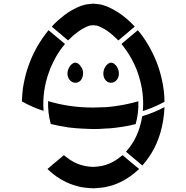

<svg xmlns="http://www.w3.org/2000/svg" viewBox="-20 -1020 1010 1040"><path d="M482.5 -1000Q482.5 -1000 487.5 -1000Q489 -999.5 492.8 -999.2Q496.5 -999 497.5 -999Q521.5 -996.5 526.5 -995.5Q529.5 -995 535.2 -993Q541 -991 543 -990.5Q544.5 -990 547 -989.2Q549.5 -988.5 551.5 -987.8Q553.5 -987 555 -986.5L559.5 -985Q562 -984 566.8 -981.8Q571.5 -979.5 574 -978.5Q595 -968.5 616 -955.5Q643 -938.5 666 -918.5Q691 -897 707.5 -878.5Q709 -877 709.5 -875.5Q695.5 -863.5 667.5 -840Q639.5 -816.5 626.5 -805.5Q626 -805 624.5 -804Q623 -803 622 -802L620.5 -801L617.5 -804Q616.5 -805 615.5 -806.2Q614.5 -807.5 614 -808Q588.5 -832.5 574.5 -843Q573 -844 570.5 -845.8Q568 -847.5 566.5 -848.5Q564 -851 563 -851.5L562.5 -852Q544 -864.5 528 -872Q514 -879 503.5 -881.5Q502.5 -882 500.5 -882Q498.5 -882 497.5 -882Q485.5 -883.5 485 -883.5Q484.5 -883.5 472.5 -882Q471.5 -882 469.8 -882Q468 -882 467 -881.5Q466 -881 464.2 -880.5Q462.5 -880 461.5 -880Q437 -871.5 407.5 -851.5Q399.5 -846 384.5 -834Q383 -832.5 379.2 -829.2Q375.5 -826 373.5 -824.5Q356 -808 352.5 -804.5L349 -801Q347.5 -802 346.5 -803Q336.5 -811.5 321.5 -824Q320.5 -824.5 318.8 -826.2Q317 -828 316 -829Q313.5 -831 309.5 -834.5Q305.5 -838 305 -838.5L299 -843Q298 -844 296.5 -845.5Q295 -847 294 -847.5Q292.5 -849 288.2 -852Q284 -855 282.5 -856.5Q282 -857 282 -857Q282 -858 281.5 -858Q279.5 -860 278.5 -860.5Q276.5 -861.5 276 -862L275.5 -862.5L273 -865Q272.5 -865.5 271.5 -866.2Q270.5 -867 270 -867.5Q269 -868.5 265.5 -871.5Q262 -874.5 260.5 -876Q286 -905 329 -938Q330 -938.5 331.5 -940Q351.5 -955 367 -963.5Q395 -979.5 414.5 -986.5Q416.5 -987.5 420.5 -988.8Q424.5 -990 426.5 -990.5Q437.5 -994.5 443.5 -995.5Q450 -997 463.5 -998Q477 -999 482.5 -1000ZM99 -470.5V-480.5Q99.5 -485.5 100 -496Q100.5 -506.5 101 -511.5Q103.5 -539 104 -540.5Q107 -563 114.5 -596Q138 -695.5 189.5 -781Q209.5 -813.5 228 -837.5Q229.5 -839 232.2 -842.5Q235 -846 236 -848Q240 -853 242.5 -855.5L243.5 -856Q254.5 -846.5 276.8 -828Q299 -809.5 310 -800.5Q310 -800 310.5 -800Q311.5 -799.5 312.5 -798.5Q313 -798 314 -797.2Q315 -796.5 315.5 -796Q320 -791.5 322 -790Q323 -789.5 324.5 -788.2Q326 -787 326.5 -786.5Q330.5 -783.5 332 -782Q302 -745.5 282.5 -711Q269 -687 253 -650.5Q250 -643.5 245 -628.5Q208 -527 216 -419.5Q157 -438 99 -470.5ZM727 -856Q786 -786 826 -689.5Q844.5 -644.5 857 -588Q860.5 -571 862.5 -560Q867 -532.5 867 -531Q871 -499 871 -469Q870 -468 868 -467Q836.5 -450 800 -435Q797.5 -434 792.5 -432.2Q787.5 -430.5 785 -429.5Q767.5 -422.5 753.5 -418.5Q761 -497.5 739.5 -582Q734.5 -601.5 725.5 -628Q719 -647 708 -671Q683.5 -722.5 651 -765Q650 -766.5 647.8 -769.2Q645.5 -772 644.5 -773.5Q643.5 -775 641.2 -777.8Q639 -780.5 638 -782Q652.5 -794 682 -819Q711.5 -844 726 -856Q727 -856.5 727 -856ZM387.5 -680.5Q398 -681 409.5 -670.5Q414 -666 419 -658.5Q419 -658 419.2 -658Q419.5 -658 419.5 -657.5Q431.5 -641 430 -619Q428.5 -597.5 416.5 -584Q402 -568.5 381 -572.5Q372.5 -574 366 -579Q360 -583.5 355.5 -589.5Q345.5 -603.5 345.5 -621.5Q345.5 -641 356.5 -658Q364.5 -671.5 377.5 -678Q381.5 -680.5 387.5 -680.5ZM581.5 -680.5Q596.5 -681 611.5 -661Q616.5 -653 619.5 -646.5Q622.5 -639 623.5 -628Q625.5 -610 618 -595.8Q610.5 -581.5 597.5 -575.5Q590.5 -572.5 589.5 -572.5Q568 -568.5 553 -584.5Q543.5 -594.5 540.8 -610.2Q538 -626 543 -642Q545.5 -651 551 -659Q554 -664 556 -666Q562.5 -673.5 570 -677.5Q575 -680.5 581.5 -680.5ZM240.5 -472.5Q354.5 -437.5 484.5 -437.5Q508 -437.5 552 -439.5Q572 -440.5 607.5 -445.5Q671 -454.5 729.5 -471.5Q731.5 -407.5 715 -348Q673 -336.5 606 -328Q587 -326 577 -325Q576 -325 546.5 -323.5Q543.5 -323.5 532.8 -322.5Q522 -321.5 516 -321.5Q511 -321.5 500.5 -321.2Q490 -321 484.5 -321Q472.5 -321 451.5 -322.2Q430.5 -323.5 422.5 -323.5Q389.5 -325 349 -330Q347.5 -330 345.5 -330.5Q343.5 -331 342 -331.5Q300.5 -337.5 255 -348.5Q238.5 -407.5 240.5 -472ZM751 -123.5Q735 -137 662.5 -198Q664.5 -201 666 -202.5Q732 -276.5 750.5 -390.5Q813 -409 870.5 -439.5L871 -439Q868 -366.5 848 -298.5Q844 -284.5 834 -258.5Q806 -186 751 -123.5ZM488 0H482Q481.5 -0.5 481 -0.5Q467 -0.5 441 -3.5Q428 -4.5 422 -6Q375.5 -16 339.5 -33Q284 -59 237 -104.5Q239.5 -107 253.5 -118.5Q256 -120.5 261.5 -125.5Q267 -130.5 270 -133Q272 -134.5 275.8 -137.5Q279.5 -140.5 281.5 -142Q289 -148.5 303.8 -161Q318.5 -173.5 326 -179.5Q328.5 -177.5 333.8 -173.5Q339 -169.5 341.5 -167.5Q358.5 -153.5 379.5 -142.5Q404 -129 438 -121.5Q438.5 -121.5 439.2 -121.2Q440 -121 440.5 -121Q448.5 -119 459 -118Q476 -116 485 -116Q493.5 -116 510.5 -118Q521.5 -119.5 535 -122Q544.5 -124 556 -128Q589.5 -139 620.5 -161.5Q634.5 -171.5 640 -176.5Q640.5 -177 641.8 -178Q643 -179 644 -179.5Q674 -154.5 688.5 -142Q692 -139 699.5 -132.8Q707 -126.5 711 -123.5Q725.5 -111 731 -107Q733 -106 733 -104.5Q670.5 -44.5 595.5 -18.5Q575.5 -12 548 -6Q535.5 -3.5 488 0Z"/></svg>

Font: DSEG7 7SEGGCHAN
Style: Regular
Weight: 400
Designer: Keshikan(Twitter:@keshinomi_88pro)
Version: Version 0.3